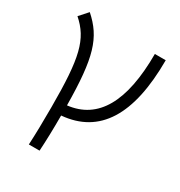

<svg xmlns="http://www.w3.org/2000/svg" viewBox="-179 -660 943 1008"><g transform="rotate(30 293.0 -156.0)"><path d="M142.6 224.6H207.5C211.4 163.6 213.4 91.8 213.4 8.3C434.1 -10.3 543.9 -184.6 543.9 -517.6H478C478 -227.1 390.1 -73.2 213.4 -53.2C210.4 -341.8 179.2 -442.4 72.3 -537.1L26.9 -486.3C123.5 -401.4 147.5 -304.2 147.5 -4.9C147.5 84.5 146 160.6 142.6 224.6Z"/></g></svg>

Font: Cascadia Code Light
Style: Regular
Weight: 300
Monospace: yes
Designer: Aaron Bell
Foundry: Saja Typeworks
Version: Version 2404.023